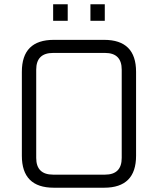

<svg xmlns="http://www.w3.org/2000/svg" viewBox="-20 -876 738 896"><path d="M82 -149V-541Q82 -690 231 -690H466Q615 -690 615 -541V-149Q615 0 466 0H231Q82 0 82 -149ZM149 -139Q149 -61 228 -61H470Q548 -61 548 -139V-551Q548 -629 470 -629H228Q149 -629 149 -551ZM228 -779V-856H296V-779ZM402 -779V-856H469V-779Z"/></svg>

Font: Oxanium ExtraLight Light
Style: Regular
Weight: 300
Version: Version 2.000